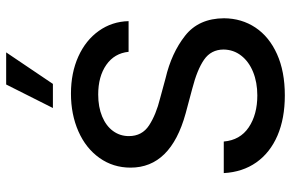

<svg xmlns="http://www.w3.org/2000/svg" viewBox="-188 -790 989 654"><g transform="rotate(-90 307.0 -463.5)"><path d="M311.5 -624Q269 -624 236.8 -610.6Q204.6 -597.2 187.3 -573.5Q169.9 -549.8 169.9 -519.5Q169.9 -474.6 206.5 -450.7Q243.2 -426.8 298.8 -413.1L367.2 -394.5Q452.6 -374.5 511.7 -328.1Q570.8 -281.7 571.3 -195.3Q570.8 -135.3 539.6 -88.4Q508.3 -41.5 449.2 -14.9Q390.1 11.7 308.6 11.7Q230 11.7 171.6 -13.4Q113.3 -38.6 80.3 -85.4Q47.4 -132.3 43.9 -196.3H151.4Q156.2 -140.6 199.7 -111.3Q243.2 -82 308.6 -82Q353 -82 388.4 -96.4Q423.8 -110.8 444.1 -137Q464.4 -163.1 464.8 -197.3Q464.4 -239.7 430.2 -263.4Q396 -287.1 331.1 -303.7L247.1 -326.2Q62.5 -377 62.5 -513.7Q62.5 -573.2 95.5 -619.6Q128.4 -666 186 -691.4Q243.7 -716.8 314.5 -716.8Q385.3 -716.8 440.9 -691.7Q496.6 -666.5 528.3 -621.8Q560.1 -577.1 561.5 -520.5H457Q452.1 -568.8 412.6 -596.4Q373 -624 311.5 -624ZM345.7 -937.5H455.1L347.7 -778.3H265.6Z"/></g></svg>

Font: Pretendard JP Medium
Style: Regular
Weight: 500
Designer: Base glyphs from Inter by Rasmus Andersson; Hangeul glyphs from Noto Sans CJK(Source Han Sans) by Jang Soo-young and Kan
Foundry: Kil Hyung-jin
Version: Version 1.309